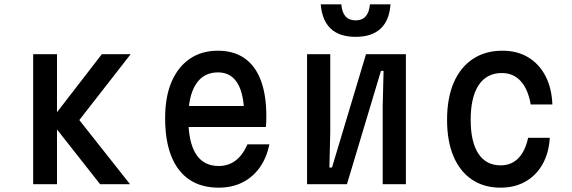

<svg xmlns="http://www.w3.org/2000/svg" viewBox="-20 -850 2640 886"><path d="M442 0 212 -292 450 -600H583L346 -296L580 0ZM133 0V-600H243V0Z M822 -361H1145L1107 -313Q1107 -414 1076.5 -465Q1046 -516 986 -516Q919 -516 884 -461.5Q849 -407 849 -305Q849 -195 884 -139.5Q919 -84 989 -84Q1034 -84 1067 -109Q1100 -134 1122 -184H1223Q1210 -120 1177.5 -75.5Q1145 -31 1097.5 -7.5Q1050 16 989 16Q909 16 854 -21Q799 -58 770.5 -129.5Q742 -201 742 -305Q742 -403 771.5 -472Q801 -541 855.5 -578.5Q910 -616 986 -616Q1058 -616 1108 -581.5Q1158 -547 1183.5 -479.5Q1209 -412 1209 -314Q1209 -301 1208.5 -288Q1208 -275 1207 -264H822Z M1397 0V-600H1504V-240L1500 -77H1512L1669 -600H1853V0H1746V-360L1750 -523H1738L1581 0ZM1555 -830Q1558 -793 1574.5 -774.5Q1591 -756 1621 -756Q1651 -756 1667.5 -774.5Q1684 -793 1687 -830H1782Q1777 -756 1736.5 -718Q1696 -680 1621 -680Q1546 -680 1506 -718Q1466 -756 1460 -830Z M2290 16Q2213 16 2157.5 -21.5Q2102 -59 2072.5 -129Q2043 -199 2043 -297Q2043 -397 2073.5 -468Q2104 -539 2161.5 -577.5Q2219 -616 2298 -616Q2367 -616 2417.5 -585.5Q2468 -555 2497 -499.5Q2526 -444 2529 -368H2429Q2417 -438 2383 -475.5Q2349 -513 2296 -513Q2226 -513 2189 -457.5Q2152 -402 2152 -297Q2152 -195 2187.5 -141Q2223 -87 2290 -87Q2340 -87 2372 -120Q2404 -153 2417 -214H2517Q2513 -144 2483.5 -92Q2454 -40 2404.5 -12Q2355 16 2290 16Z"/></svg>

Font: Martian Mono SemiCondensed
Style: Regular
Weight: 400
Width: 4
Designer: Roman Shamin
Foundry: Evil Martians
Version: Version 1.000